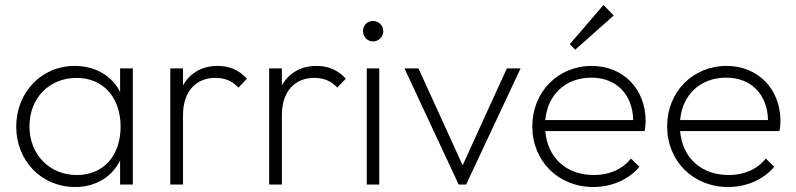

<svg xmlns="http://www.w3.org/2000/svg" viewBox="-20 -739 3187 769"><path d="M281 10C363 10 428 -30 461 -96V0H512V-465H461V-371C428 -436 361 -475 279 -475C146 -475 45 -369 45 -232C45 -95 146 10 281 10ZM98 -233C98 -346 177 -427 287 -427C393 -427 463 -349 463 -232C463 -115 394 -38 288 -38C178 -38 98 -120 98 -233Z M662 0H713V-278C713 -374 766 -427 842 -427C881 -427 910 -415 935 -388L969 -424C936 -460 897 -475 851 -475C790 -475 741 -447 713 -397V-465H662Z M1058 0H1109V-278C1109 -374 1162 -427 1238 -427C1277 -427 1306 -415 1331 -388L1365 -424C1332 -460 1293 -475 1247 -475C1186 -475 1137 -447 1109 -397V-465H1058Z M1449 0H1499V-465H1449ZM1434 -615C1434 -592 1451 -573 1474 -573C1497 -573 1515 -592 1515 -615C1515 -637 1497 -655 1474 -655C1451 -655 1434 -637 1434 -615Z M1817 0H1847L2065 -465H2010L1833 -77L1656 -465H1600Z M2356 10C2431 10 2498 -20 2541 -71L2507 -104C2472 -60 2419 -38 2359 -38C2248 -38 2173 -107 2164 -214H2562C2565 -232 2566 -245 2566 -253C2566 -383 2476 -475 2350 -475C2214 -475 2112 -370 2112 -233C2112 -94 2216 10 2356 10ZM2164 -258C2173 -360 2245 -428 2349 -428C2449 -428 2514 -360 2516 -258ZM2262 -562 2284 -540 2438 -677 2397 -719Z M2896 10C2971 10 3038 -20 3081 -71L3047 -104C3012 -60 2959 -38 2899 -38C2788 -38 2713 -107 2704 -214H3102C3105 -232 3106 -245 3106 -253C3106 -383 3016 -475 2890 -475C2754 -475 2652 -370 2652 -233C2652 -94 2756 10 2896 10ZM2704 -258C2713 -360 2785 -428 2889 -428C2989 -428 3054 -360 3056 -258Z"/></svg>

Font: MV Cash ExtraLight
Style: Regular
Weight: 200
Designer: Rodrigo Fuenzalida
Foundry: fragTYPE
Version: Version 1.100;Glyphs 3.1.2 (3151)